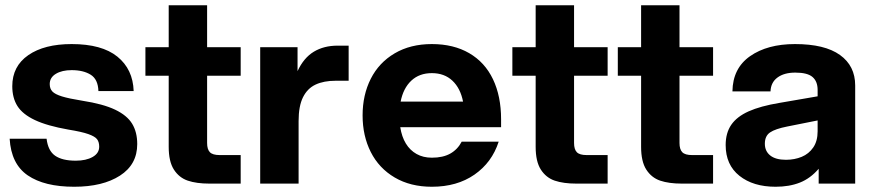

<svg xmlns="http://www.w3.org/2000/svg" viewBox="-20 -700 3318 732"><path d="M16.8 -171.2H157.6Q163 -125.2 190.2 -106.3Q217.4 -87.4 268.8 -87.4Q308.2 -87.4 333.2 -101.6Q358.2 -115.8 358.2 -140.8Q358.2 -158.6 350.1 -169.2Q342 -179.8 317 -188.7Q292 -197.6 240.4 -206Q159.8 -220.2 113 -242.3Q66.2 -264.4 46.5 -295.6Q26.8 -326.8 26.8 -371.4Q26.8 -447.4 87.8 -489.7Q148.8 -532 253.2 -532Q368.4 -532 427.6 -484Q486.8 -436 489.6 -352.8H355.2Q353.8 -397.6 325.8 -415.1Q297.8 -432.6 253.2 -432.6Q216.2 -432.6 192.9 -418.5Q169.6 -404.4 169.6 -379.6Q169.6 -361.8 179.7 -351.2Q189.8 -340.6 216.2 -332.4Q242.6 -324.2 293.8 -316Q373.4 -303.6 419 -281.8Q464.6 -260 483.9 -228.1Q503.2 -196.2 503.2 -150.6Q503.2 -72.8 437.4 -30.4Q371.6 12 262.8 12Q149.2 12 85.8 -31.4Q22.4 -74.8 16.8 -171.2Z M623.2 -140.2V-411.2H534.4V-520H623.2V-680H769.6V-520H897.6V-411.2H769.6V-155Q769.6 -130.6 780.2 -119.7Q790.8 -108.8 817.6 -108.8H897.6V0H778.2Q729 0 695.9 -11.3Q662.8 -22.6 643 -53.4Q623.2 -84.2 623.2 -140.2Z M972 -520H1114.4V-428.8Q1138 -479.6 1176.4 -502.8Q1214.8 -526 1267.2 -526H1309.2V-392.2H1260.4Q1214.6 -392.2 1183.3 -377.6Q1152 -363 1135.2 -329.3Q1118.4 -295.6 1118.4 -238.4V0H972Z M1362.4 -260Q1362.4 -338 1393.6 -399.7Q1424.8 -461.4 1484.8 -496.7Q1544.8 -532 1626.4 -532Q1709.2 -532 1768.9 -497.3Q1828.6 -462.6 1859.5 -397.9Q1890.4 -333.2 1890.4 -245V-215H1506Q1511.6 -178.8 1527.3 -152.9Q1543 -127 1568.2 -112.9Q1593.4 -98.8 1626.4 -98.8Q1669 -98.8 1696.8 -114.5Q1724.6 -130.2 1740.2 -159.8H1881.2Q1855.6 -80.6 1789 -34.3Q1722.4 12 1626.4 12Q1544.8 12 1484.8 -23.3Q1424.8 -58.6 1393.6 -120.3Q1362.4 -182 1362.4 -260ZM1626.4 -421.2Q1578.6 -421.2 1548 -392.4Q1517.4 -363.6 1507.4 -312.6H1745.4Q1735.4 -363.6 1704.8 -392.4Q1674.2 -421.2 1626.4 -421.2Z M2022.2 -140.2V-411.2H1933.4V-520H2022.2V-680H2168.6V-520H2296.6V-411.2H2168.6V-155Q2168.6 -130.6 2179.2 -119.7Q2189.8 -108.8 2216.6 -108.8H2296.6V0H2177.2Q2128 0 2094.9 -11.3Q2061.8 -22.6 2042 -53.4Q2022.2 -84.2 2022.2 -140.2Z M2424.2 -140.2V-411.2H2335.4V-520H2424.2V-680H2570.6V-520H2698.6V-411.2H2570.6V-155Q2570.6 -130.6 2581.2 -119.7Q2591.8 -108.8 2618.6 -108.8H2698.6V0H2579.2Q2530 0 2496.9 -11.3Q2463.8 -22.6 2444 -53.4Q2424.2 -84.2 2424.2 -140.2Z M2746.6 -147Q2746.6 -193.2 2768 -224.3Q2789.4 -255.4 2834.2 -275.5Q2879 -295.6 2952.2 -307.8L3097.2 -332.8V-357.2Q3097.2 -389.6 3077.8 -406.4Q3058.4 -423.2 3012 -423.2Q2969.6 -423.2 2944.2 -404.5Q2918.8 -385.8 2917.6 -351.6H2772.4Q2773.6 -439.6 2839.6 -485.8Q2905.6 -532 3010.8 -532Q3124.4 -532 3182.4 -490.4Q3240.4 -448.8 3240.4 -374.2V0H3101.2V-56.6Q3069.8 -19.8 3029.6 -3.9Q2989.4 12 2937 12Q2851.4 12 2799 -29.8Q2746.6 -71.6 2746.6 -147ZM3097.2 -199.4V-240.8L2981 -217.6Q2935.6 -208.6 2915.8 -195.1Q2896 -181.6 2896 -152Q2896 -123.6 2916.6 -107.2Q2937.2 -90.8 2976.4 -90.8Q3009.2 -90.8 3036.5 -102.1Q3063.8 -113.4 3080.5 -137.8Q3097.2 -162.2 3097.2 -199.4Z"/></svg>

Font: Aspekta Variable
Style: Regular
Weight: 400
Designer: Ivo Dolenc
Version: Version 2.100